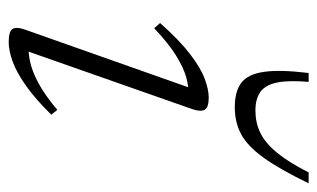

<svg xmlns="http://www.w3.org/2000/svg" viewBox="-164 -556 730 442"><g transform="rotate(90 201.0 -335.0)"><path d="M48.5 -28.5 185.5 -416.5 199 -404Q181.5 -405 159 -399Q136.5 -393 108.2 -375.5Q80 -358 45 -325L33 -338.5Q72 -382.5 103.8 -407Q135.5 -431.5 160.8 -441Q186 -450.5 204.5 -450.5Q227 -450.5 232.5 -441.5Q238 -432.5 231 -412L93.5 -20.5L81.5 -36Q98.5 -34.5 120.8 -39Q143 -43.5 170.8 -58.2Q198.5 -73 233 -102L244 -88Q207 -50.5 176.2 -29Q145.5 -7.5 120.8 1.2Q96 10 77 10Q52.5 10 46.8 1.2Q41 -7.5 48.5 -28.5ZM234.5 -558Q262 -558 285.2 -569Q308.5 -580 330.8 -606.8Q353 -633.5 377 -680.5H402Q369.5 -613.5 342.8 -576.5Q316 -539.5 288.8 -525Q261.5 -510.5 226.5 -510.5Q191 -510.5 171 -525.2Q151 -540 145.5 -577Q140 -614 148 -680.5H168.5Q164.5 -634.5 170 -607.8Q175.5 -581 191.5 -569.5Q207.5 -558 234.5 -558Z"/></g></svg>

Font: Newsreader 16pt 16pt Light
Style: Italic
Weight: 300
Italic angle: -17°
Version: Version 1.003